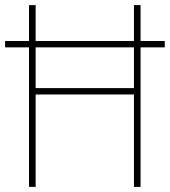

<svg xmlns="http://www.w3.org/2000/svg" viewBox="-20 -785 667 754"><path d="M94 -51V-599H0V-624H94V-765H120V-624H506V-765H532V-624H627V-599H532V-51H506V-414H120V-51ZM120 -439H506V-599H120Z"/></svg>

Font: Noto Sans Tamil UI SemiCondensed Thin
Style: Regular
Weight: 100
Width: 4
Designer: Jelle Bosma - Monotype Design Team
Foundry: Monotype Imaging Inc.
Version: Version 2.004; ttfautohint (v1.8.4.7-5d5b)